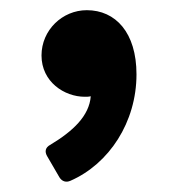

<svg xmlns="http://www.w3.org/2000/svg" viewBox="-20 -188 339 377"><path d="M150.4 -168C102.5 -168 61.5 -128.9 61.5 -79.1C61.5 -27.3 106.4 2 146.5 2C150.4 2 154.3 2 158.2 1C155.3 39.1 124 69.3 78.1 96.7C69.3 101.6 67.4 109.4 72.3 118.2L96.7 160.2C101.6 168 109.4 170.9 118.2 167C194.3 133.8 248 51.8 248 -42C248 -124 207 -168 150.4 -168Z"/></svg>

Font: Ed Sans Neue
Style: Bold
Weight: 700
Designer: Stephen Hutchings
Version: Version 1.004;PS 001.004;hotconv 1.0.88;makeotf.lib2.5.64775